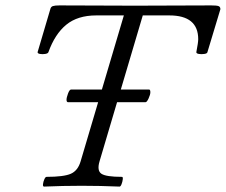

<svg xmlns="http://www.w3.org/2000/svg" viewBox="-20 -687 835 710"><path d="M143 3Q138 3 139 -6Q140 -15 144 -24Q148 -33 152 -33Q216 -33 242 -44.5Q268 -56 278 -90L438 -630H336Q267 -630 225 -595.5Q183 -561 159 -494Q157 -489 147 -487.5Q137 -486 128 -487.5Q119 -489 119 -494L166 -653Q168 -662 175.5 -664.5Q183 -667 200 -667Q270 -667 339.5 -666.5Q409 -666 479 -666Q550 -666 620.5 -666.5Q691 -667 761 -667Q781 -667 788 -664.5Q795 -662 795 -653L747 -494Q746 -489 735.5 -487.5Q725 -486 715.5 -487.5Q706 -489 706 -494Q713 -530 713 -542Q713 -630 606 -630H508L348 -90Q338 -56 355 -44.5Q372 -33 431 -33Q435 -33 434 -24Q433 -15 429.5 -6Q426 3 422 3Q351 0 282 0Q212 0 143 3ZM232 -309Q226 -309 226 -318Q226 -326 231.5 -341Q237 -356 243 -356H531Q536 -356 536 -346Q536 -337 529.5 -323Q523 -309 518 -309Z"/></svg>

Font: Junicode SmExp
Style: Italic
Weight: 400
Width: 6
Italic angle: -11°
Designer: Peter S. Baker
Version: Version 2.205; ttfautohint (v1.8.4)